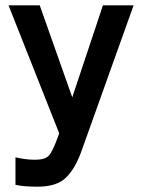

<svg xmlns="http://www.w3.org/2000/svg" viewBox="-20 -501 540 720"><path d="M121 199Q97 199 76 197.5Q55 196 38 192V89Q55 93 73.5 95.5Q92 98 109 98Q136 98 149.5 92Q163 86 171 72Q179 58 189 34L202 -1L12 -481H129L251 -136L366 -481H481L285 67Q261 133 226.5 166Q192 199 121 199Z"/></svg>

Font: Zen Kaku Gothic New
Style: Bold
Weight: 700
Designer: Yoshimichi Ohira
Foundry: Positype
Version: Version 1.002